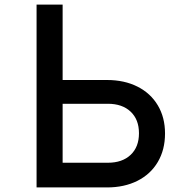

<svg xmlns="http://www.w3.org/2000/svg" viewBox="-20 -820 790 840"><path d="M254 -800V-470H448Q524 -470 581.5 -441Q639 -412 670.5 -359Q702 -306 702 -236Q702 -165 670.5 -111.5Q639 -58 581.5 -29Q524 0 448 0H140V-800ZM254 -366V-108H452Q515 -108 551.5 -142.5Q588 -177 588 -237Q588 -297 551.5 -331.5Q515 -366 452 -366Z"/></svg>

Font: Martian Mono Custom sWd Rg
Style: Regular
Weight: 400
Width: 6
Monospace: yes
Designer: Alex Havermale
Foundry: Evil Martians
Version: Version 1.000